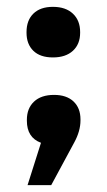

<svg xmlns="http://www.w3.org/2000/svg" viewBox="-20 -413 310 558"><path d="M58.1 -64.9Q58.1 -98.1 78.9 -117.7Q99.6 -137.2 137.2 -137.2Q173.3 -137.2 193.6 -118.2Q213.9 -99.1 213.9 -65.9V-63Q213.9 -32.2 195.8 1L128.9 125H60.1L99.1 2Q58.1 -13.2 58.1 -62ZM57.1 -317.9V-319.8Q57.1 -354 77.1 -373.5Q97.2 -393.1 133.8 -393.1Q170.9 -393.1 191.9 -373.3Q212.9 -353.5 212.9 -319.8V-317.9Q212.9 -284.7 191.9 -265.4Q170.9 -246.1 133.8 -246.1Q96.7 -246.1 76.9 -265.4Q57.1 -284.7 57.1 -317.9Z"/></svg>

Font: LT Wave Text Bold
Style: Regular
Weight: 700
Designer: Daniel Lyons
Version: Version 2.5 (Glyphs App)